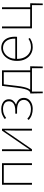

<svg xmlns="http://www.w3.org/2000/svg" viewBox="1161 -1691 702 3064"><g transform="rotate(-90 1512.0 -159.0)"><path d="M96 0V-478H440V0H410V-450H126V0Z M632 0V-478H662V-224Q662 -184 661 -137Q660 -90 658 -42H662Q677 -65 697 -94.5Q717 -124 732 -146L960 -478H990V0H960V-254Q960 -294 961.5 -341Q963 -388 964 -436H960Q945 -414 925 -384.5Q905 -355 890 -332L662 0Z M1307 12Q1257 12 1212.5 -2.5Q1168 -17 1130 -52L1148 -74Q1184 -41 1222.5 -28.5Q1261 -16 1306 -16Q1345 -16 1378 -30Q1411 -44 1430.5 -69.5Q1450 -95 1450 -129Q1450 -183 1407.5 -210.5Q1365 -238 1288 -238H1230V-266H1274Q1351 -266 1389.5 -293Q1428 -320 1428 -366Q1428 -416 1392.5 -439Q1357 -462 1306 -462Q1257 -462 1224.5 -448.5Q1192 -435 1162 -412L1144 -434Q1174 -457 1212.5 -473.5Q1251 -490 1306 -490Q1348 -490 1383 -476Q1418 -462 1439 -435Q1460 -408 1460 -368Q1460 -328 1437 -300.5Q1414 -273 1378 -256V-252Q1419 -242 1450.5 -212Q1482 -182 1482 -128Q1482 -87 1459 -55.5Q1436 -24 1396.5 -6Q1357 12 1307 12Z M1582 0V172H1556L1552 -12V-28H1986V-12L1982 172H1956V0ZM1892 -10V-450H1698L1674 -246Q1666 -175 1655.5 -131Q1645 -87 1634 -63Q1623 -39 1612.5 -27.5Q1602 -16 1594 -10L1570 -28Q1585 -36 1598.5 -55Q1612 -74 1624 -118.5Q1636 -163 1646 -248L1674 -478H1922V-10Z M2290 12Q2230 12 2180.5 -18Q2131 -48 2101.5 -104Q2072 -160 2072 -238Q2072 -316 2101.5 -372.5Q2131 -429 2178 -459.5Q2225 -490 2278 -490Q2333 -490 2373.5 -464.5Q2414 -439 2436 -390Q2458 -341 2458 -270Q2458 -263 2458 -255Q2458 -247 2456 -238H2088V-266H2428Q2428 -365 2387 -413.5Q2346 -462 2278 -462Q2236 -462 2196 -437.5Q2156 -413 2130 -363.5Q2104 -314 2104 -240Q2104 -172 2128.5 -121.5Q2153 -71 2196 -43.5Q2239 -16 2292 -16Q2333 -16 2366 -27Q2399 -38 2424 -56L2438 -34Q2411 -16 2377.5 -2Q2344 12 2290 12Z M2962 172V0H2592V-478H2622V-28H2898V-478H2928V-28H2992V-12L2988 172Z"/></g></svg>

Font: Source Sans 3 VF
Style: Regular
Weight: 200
Designer: Paul D. Hunt
Foundry: Adobe
Version: Version 3.046;hotconv 1.0.118;makeotfexe 2.5.65603